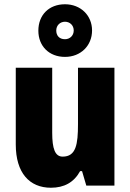

<svg xmlns="http://www.w3.org/2000/svg" viewBox="-20 -871 611 901"><path d="M285 -604C359 -604 412 -657 412 -728C412 -799 358 -851 285 -851C210 -851 160 -801 160 -727C160 -655 210 -604 285 -604ZM285 -687C258 -687 244 -704 244 -728C244 -752 262 -769 285 -769C308 -769 326 -752 326 -728C326 -704 308 -687 285 -687ZM517 -553H346V-289C346 -194 337 -136 274 -136C238 -136 225 -174 225 -248V-553H54V-193C54 -60 118 10 219 10C281 10 327 -15 356 -68H365L385 0H517Z"/></svg>

Font: Noto Sans Hebrew Condensed Black
Style: Regular
Weight: 900
Width: 3
Designer: Monotype Design Team
Foundry: Monotype Imaging Inc.
Version: Version 2.004